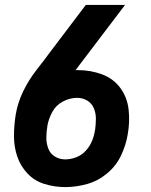

<svg xmlns="http://www.w3.org/2000/svg" viewBox="-20 -755 616 783"><path d="M246 8Q290 8 335 -4.5Q380 -17 417 -48Q454 -79 474 -121.5Q494 -164 501 -208Q510 -258 504.5 -308Q499 -358 470.5 -396.5Q442 -435 395.5 -452Q349 -469 299 -469H288Q292 -473 295 -477.5Q298 -482 301 -486L490 -735H330L193 -554Q162 -512 129.5 -470.5Q97 -429 74.5 -382.5Q52 -336 44 -287Q37 -243 37 -199.5Q37 -156 50.5 -116.5Q64 -77 92.5 -47Q121 -17 162 -4.5Q203 8 246 8ZM246 -105Q223 -105 204 -116.5Q185 -128 177 -149Q169 -170 169 -193Q169 -216 173 -239V-241Q178 -270 193 -298Q208 -326 236.5 -341Q265 -356 294 -356Q317 -356 335.5 -345Q354 -334 362.5 -314Q371 -294 371 -271.5Q371 -249 368 -226L367 -223Q364 -201 355 -179.5Q346 -158 329.5 -140Q313 -122 290.5 -113.5Q268 -105 246 -105Z"/></svg>

Font: Iosevka Sparkle XBdObl
Style: Regular
Weight: 800
Italic angle: -9°
Designer: Belleve Invis
Foundry: Belleve Invis
Version: Version 4.5.0; ttfautohint (v1.8.3)